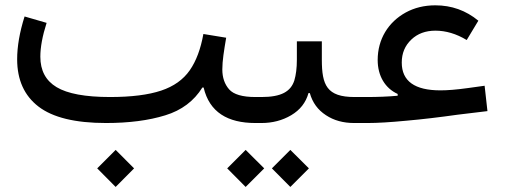

<svg xmlns="http://www.w3.org/2000/svg" viewBox="-20 -469 1936 732"><path d="M755.4 -339.4C745.1 -282.2 728 -236.3 703.6 -201.2C678.7 -165.5 642.6 -139.6 594.2 -123.5C545.9 -107.4 481 -99.1 399.4 -99.1C305.2 -99.1 237.3 -111.8 195.8 -136.7C154.3 -161.6 133.8 -200.2 133.8 -252.9C133.8 -288.6 141.6 -331.5 157.7 -381.8L73.7 -406.2C54.7 -346.2 45.4 -291.5 45.4 -243.2C45.4 -164.1 72.8 -104 127 -62.5C181.2 -21 266.6 0 384.3 0C471.7 0 546.9 -9.8 609.9 -29.3C672.4 -48.3 719.7 -84 751.5 -135.3H756.3C778.3 -41.5 847.7 0 953.6 0H954.1V-99.1H953.6C904.3 -99.1 870.6 -108.9 853.5 -128.4C836.4 -147.9 827.6 -173.3 827.6 -204.1C827.6 -237.8 834 -275.9 842.3 -325.2ZM420.9 243.7 491.2 172.9 420.9 102.5 350.6 172.9Z M1207 -311.5H1111.8V-241.2C1111.8 -209.5 1108.4 -183.1 1102.1 -162.1C1088.4 -120.1 1052.7 -99.1 977.1 -99.1H954.1C943.4 -99.1 938 -82.5 938 -49.8C938 -16.6 943.4 0 954.1 0H977.1C1018.6 0 1056.6 -9.8 1090.3 -29.8C1124 -49.8 1146 -77.6 1156.2 -114.3H1161.1C1171.4 -77.6 1191.9 -49.8 1222.7 -29.8C1252.9 -9.8 1288.6 0 1330.1 0H1362.8V-99.1H1331.5C1226.1 -99.1 1207 -144.5 1207 -241.2ZM916.5 243.7 987.3 172.9 916.5 102.5 846.2 172.9ZM1086.9 243.7 1157.7 172.9 1086.9 102.5 1016.6 172.9Z M1511.7 -230.5C1511.7 -266.1 1523.9 -294.9 1547.9 -317.9C1571.8 -340.8 1602.5 -352.1 1640.1 -352.1C1679.7 -352.1 1719.7 -340.3 1759.3 -316.4L1803.7 -390.1C1756.3 -429.2 1701.7 -448.7 1639.6 -448.7C1597.7 -448.7 1560.1 -439.5 1526.9 -421.4C1460.4 -384.8 1419.9 -319.8 1419.9 -240.2C1419.9 -179.2 1448.7 -132.3 1496.1 -110.8V-104C1459.5 -100.6 1418.5 -99.1 1378.9 -99.1H1362.8C1352.1 -99.1 1346.7 -82.5 1346.7 -49.8C1346.7 -16.6 1352.1 0 1362.8 0H1382.3C1418.9 0 1467.8 -2.9 1529.3 -8.8C1590.8 -14.2 1655.8 -22 1724.6 -31.7L1838.4 -45.4L1827.6 -142.1L1764.2 -133.3C1719.2 -127 1685.1 -124.5 1659.2 -124.5C1561 -124.5 1511.7 -159.7 1511.7 -230.5Z"/></svg>

Font: Estedad Medium
Style: Regular
Weight: 500
Designer: Amin Abedi
Version: Version 7.3